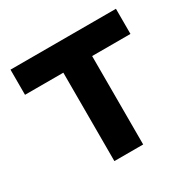

<svg xmlns="http://www.w3.org/2000/svg" viewBox="-130 -690 820 820"><g transform="rotate(-30 280.0 -280.0)"><path d="M351 0V-436H540V-560H20V-436H209V0Z"/></g></svg>

Font: Tektur SemiBold
Style: Regular
Weight: 600
Designer: Adam Jagosz
Foundry: Adam Jagosz
Version: Version 1.005;gftools[0.9.30]